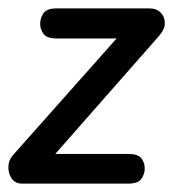

<svg xmlns="http://www.w3.org/2000/svg" viewBox="-24 -439 465 459"><path d="M29 0Q13 0 4.5 -11.5Q-4 -23 -4 -39Q-4 -55 6 -67L284 -380L295 -347H112Q88 -347 80 -358Q72 -369 72 -382Q72 -396 80 -407.5Q88 -419 112 -419H332Q350 -419 360 -409Q370 -399 370 -384Q370 -369 357 -354L80 -39L73 -71H282Q306 -71 314 -60.5Q322 -50 322 -36Q322 -23 314 -11.5Q306 0 282 0Z"/></svg>

Font: Edu TAS Beginner Medium
Style: Regular
Weight: 500
Version: Version 1.003